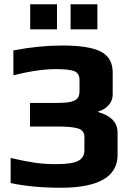

<svg xmlns="http://www.w3.org/2000/svg" viewBox="-20 -873 610 903"><path d="M30 0ZM30 -12V-130Q100 -114 145 -107.5Q190 -101 243 -101Q319 -101 348 -116.5Q377 -132 377 -166V-229Q377 -260 346.5 -269Q316 -278 250 -278H121V-389H250Q294 -389 316 -395Q338 -401 346 -412.5Q354 -424 354 -446V-497Q354 -528 330 -538Q306 -548 243 -548Q160 -548 43 -519V-636Q165 -659 272 -659Q398 -659 454 -630.5Q510 -602 510 -532V-428Q510 -399 490 -377.5Q470 -356 442 -349V-346Q533 -320 533 -249V-144Q533 -67 465.5 -28.5Q398 10 267 10Q133 10 30 -12ZM122 -853H248V-735H122ZM312 -853H438V-735H312Z"/></svg>

Font: Play
Style: Bold
Weight: 700
Designer: Jonas Hecksher (Cyrillic expansion: Cyreal)
Foundry: Jonas Hecksher, Playtype, e-types AS
Version: Version 2.101; ttfautohint (v1.5.65-e2d9)